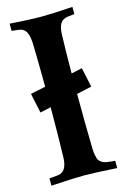

<svg xmlns="http://www.w3.org/2000/svg" viewBox="-114 -788 555 844"><g transform="rotate(-15 163.5 -366.5)"><path d="M11.7 1.5V-31.7L49.8 -35.2H49.3Q93.3 -38.6 94.7 -106.9Q97.2 -197.3 97.7 -332.5Q93.3 -331.5 48.3 -321.8L29.3 -411.6L97.7 -425.8Q97.2 -515.6 95.2 -606.9Q95.2 -652.8 85 -673.8Q74.7 -694.8 49.3 -697.8L18.6 -701.2V-733.9Q113.8 -727.5 161.6 -727.5Q210 -727.5 304.2 -733.9V-701.2L273.9 -697.8Q251 -695.3 239.7 -678Q228.5 -660.6 228 -625Q225.6 -549.8 225.1 -452.1Q229.5 -453.1 274.4 -462.9L293.5 -374L225.1 -358.9Q225.1 -228 228 -106.9Q228.5 -91.8 230.7 -80.8Q232.9 -69.8 235.1 -62.3Q237.3 -54.7 244.1 -49.3Q251 -43.9 255.1 -41.3Q259.3 -38.6 270.8 -36.4Q282.2 -34.2 288.6 -33.7Q294.9 -33.2 311 -31.7V1.5Q208.5 -4.9 161.6 -4.9Q115.2 -4.9 11.7 1.5Z"/></g></svg>

Font: Flanker
Style: Bold
Weight: 700
Designer: Flanker
Foundry: Flanker
Version: Version 2.021